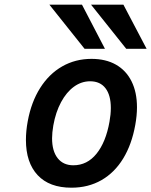

<svg xmlns="http://www.w3.org/2000/svg" viewBox="-20 -820 668 848"><path d="M198 -799.5H342L443.5 -604.5H353.5ZM382 -799.5H525L627.5 -604.5H537.5ZM94.5 -202Q94.5 -241.5 102.5 -284.5Q118 -369 157.2 -431.2Q196.5 -493.5 254.8 -526.8Q313 -560 384 -560Q447 -560 492 -534.5Q537 -509 561 -460.8Q585 -412.5 585 -346Q585 -310 577.5 -268.5Q562 -182 524 -119.8Q486 -57.5 427.8 -24.2Q369.5 9 295.5 9Q198 9 146.2 -46.5Q94.5 -102 94.5 -202ZM463.5 -282Q469.5 -315 469.5 -343Q469.5 -399.5 446 -430.2Q422.5 -461 378 -461Q339.5 -461 306.5 -437Q273.5 -413 249.8 -369Q226 -325 215.5 -266Q210 -234 210 -209.5Q210 -152.5 234.8 -121.2Q259.5 -90 304 -90Q365 -90 406.2 -141Q447.5 -192 463.5 -282Z"/></svg>

Font: JuliaMono SemiBoldItalic
Style: Regular
Weight: 600
Italic angle: -9°
Monospace: yes
Designer: cormullion
Foundry: corm
Version: Version 0.049; ttfautohint (v1.8.4)